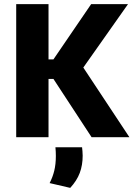

<svg xmlns="http://www.w3.org/2000/svg" viewBox="-20 -659 644 922"><path d="M419.9 0 236.6 -280H197.3V-373.8H236.6L417.6 -639H594.6L368.2 -317.8L368 -352.9L601.5 0ZM57.8 0V-639H213V0ZM374.1 48.3Q375.1 56.7 376 67.3Q377 77.8 377 88.7Q377 133.8 363.1 171.2Q349.1 208.6 317.2 243.2L218.3 220.2Q232.9 192.1 240.6 160.7Q248.2 129.3 248.2 90Q248.2 79.3 247.7 69.4Q247.2 59.6 246.2 48.3Z"/></svg>

Font: Anek Latin Medium
Style: Regular
Weight: 500
Designer: Yesha Goshar
Foundry: Ek Type
Version: Version 1.003